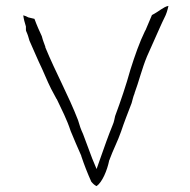

<svg xmlns="http://www.w3.org/2000/svg" viewBox="-20 -650 646 652"><path d="M59 -598C60 -588 64 -572 68 -560V-552C68 -548 68 -545 69 -544C75 -531 77 -522 80 -512C94 -481 108 -447 123 -416C137 -384 149 -355 165 -327L172 -314L173 -313C189 -279 207 -245 220 -205C232 -176 243 -150 256 -121V-120C266 -90 277 -62 290 -33C296 -26 301 -21 308 -18C327 -31 344 -71 351 -106L352 -107V-108C364 -141 380 -171 391 -203C402 -236 414 -266 427 -300L431 -315C432 -320 435 -328 437 -333V-334C451 -371 462 -417 479 -458C494 -491 509 -525 524 -559C529 -569 533 -580 538 -589C545 -602 549 -616 552 -630C535 -627 520 -611 496 -599L474 -547L473 -546C453 -505 438 -461 423 -414C408 -360 390 -307 371 -256C369 -249 368 -237 362 -224C348 -190 334 -150 321 -113L308 -76L293 -112C282 -140 273 -167 262 -195C255 -210 250 -224 245 -242C213 -325 169 -404 134 -489V-491C130 -503 126 -511 122 -527C114 -544 105 -564 97 -586L76 -591C70 -594 67 -596 59 -598Z"/></svg>

Font: SolarCharger
Style: 150
Weight: 100
Designer: Mew Too
Foundry: Cannot Into Space Fonts/KineticPlasma Fonts
Version: Version 1.100